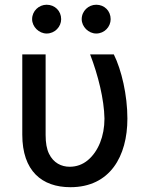

<svg xmlns="http://www.w3.org/2000/svg" viewBox="-20 -773 626 803"><path d="M73.2 -209.9C73.2 -57.9 155.2 9.9 274.5 9.9C440 9.9 512.8 -119.3 512.8 -277C512.8 -375.4 488.3 -480.5 456 -545.5H356.9C390.3 -458.8 415.5 -357.6 416.9 -277C416.9 -203.1 391 -139.6 347.3 -103C325.6 -84.9 300.1 -75.6 271.3 -75.6C236.9 -75.6 203.8 -91.3 185 -130C175.4 -149.5 170.8 -175.4 170.8 -208.5V-545.5H73.2ZM175.1 -632.8C209.5 -632.8 235.8 -661.2 235.8 -692.8C235.8 -727.3 209.5 -753.2 175.1 -753.2C142.8 -753.2 114.3 -727.3 114.3 -692.8C114.3 -661.2 142.8 -632.8 175.1 -632.8ZM382.5 -632.8C416.9 -632.8 442.8 -661.2 442.8 -692.8C442.8 -727.3 416.9 -753.2 382.5 -753.2C350.1 -753.2 321.7 -727.3 321.7 -692.8C321.7 -661.2 350.1 -632.8 382.5 -632.8Z"/></svg>

Font: Inter 465
Style: Regular
Weight: 400
Designer: Rasmus Andersson
Foundry: rsms
Version: Version 3.019;Glyphs 3.1.2 (3151)